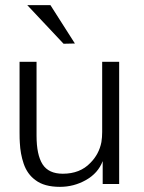

<svg xmlns="http://www.w3.org/2000/svg" viewBox="-20 -715 559 746"><path d="M86 -695H176L271 -546L227 -545ZM377 -475H443V0H379V-89Q361 -42 314 -15.5Q267 11 213 11Q152 11 118 -15Q86 -38 72 -79Q59 -117 57 -161Q56 -173 56 -202V-475H122V-188Q122 -113 145.5 -76.5Q169 -40 224 -40Q291 -40 331 -82Q365 -116 374 -163Q377 -182 377 -202Z"/></svg>

Font: Pavanam
Style: Regular
Weight: 400
Designer: Tharique Azeez
Foundry: Tharique Azeez
Version: Version 1.86; ttfautohint (v1.3) -l 8 -r 50 -G 200 -x 14 -D 